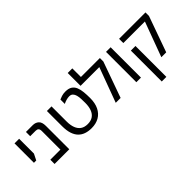

<svg xmlns="http://www.w3.org/2000/svg" viewBox="8 -1584 2650 2650"><g transform="rotate(-45 1333.0 -259.5)"><path d="M75 -213V-592H165V-303L120 -213Z M265 0V-83H462V-445Q462 -480 447.5 -494.5Q433 -509 404 -509H298V-592H430Q483 -592 517.5 -561Q552 -530 552 -456V0Z M977 13Q915 13 865.5 -4Q816 -21 780.5 -57.5Q745 -94 726 -153Q707 -212 707 -296V-592H797V-296Q797 -225 816.5 -173Q836 -121 876 -93Q916 -65 979 -65Q1042 -65 1082 -93Q1122 -121 1141.5 -173Q1161 -225 1161 -296Q1161 -335 1159.5 -374Q1158 -413 1149.5 -445.5Q1141 -478 1121.5 -498Q1102 -518 1066 -518Q1041 -518 1009 -509Q977 -500 951 -486V-572Q970 -581 1002.5 -591.5Q1035 -602 1076 -602Q1138 -602 1174 -578.5Q1210 -555 1227.5 -513Q1245 -471 1250.5 -415.5Q1256 -360 1256 -296Q1256 -197 1222 -128Q1188 -59 1125.5 -23Q1063 13 977 13Z M1371 -592H1741V-524L1554 0H1459L1647 -509H1281V-760H1371Z M1861 0V-592H1951V0Z M2349 0 2537 -509H2116V-592H2631V-524L2444 0ZM2116 241V-362H2206V241Z"/></g></svg>

Font: Noto Sans Hebrew
Style: Regular
Weight: 400
Designer: Monotype Design Team
Foundry: Monotype Imaging Inc.
Version: Version 2.003